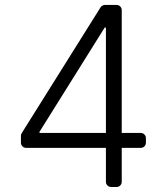

<svg xmlns="http://www.w3.org/2000/svg" viewBox="-20 -747 666 767"><path d="M403.1 -20.6V-156.2H84.5Q76 -156.2 69.8 -162.3Q63.6 -168.3 63.6 -176.8V-204.2Q63.6 -210.6 66.8 -215.2L381.7 -717.7Q384.6 -722.3 389.4 -724.8Q394.2 -727.3 399.5 -727.3H445.7Q454.2 -727.3 460.2 -721.2Q466.3 -715.2 466.3 -706.7V-215.9H542.3Q550.8 -215.9 556.8 -209.9Q562.9 -203.8 562.9 -195.3V-176.8Q562.9 -168.3 556.8 -162.3Q550.8 -156.2 542.3 -156.2H466.3V-20.6Q466.3 -12.1 460.2 -6Q454.2 0 445.7 0H424Q415.5 0 409.3 -6Q403.1 -12.1 403.1 -20.6ZM403.1 -215.9V-636.7H398.1L137.8 -220.5V-215.9Z"/></svg>

Font: DeltaSans Light
Style: Regular
Weight: 300
Designer: Rasmus Andersson
Foundry: rsms
Version: Version 3.012